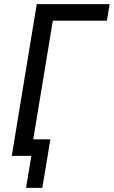

<svg xmlns="http://www.w3.org/2000/svg" viewBox="-20 -755 551 930"><path d="M185 155H106L132 0H37L158 -735H511L498 -655H236L141 -80H224Z"/></svg>

Font: Iosevka Medium Oblique
Style: Regular
Weight: 500
Italic angle: -9°
Monospace: yes
Designer: Belleve Invis
Foundry: Belleve Invis
Version: Version 32.5.0; ttfautohint (v1.8.4)